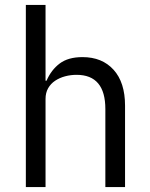

<svg xmlns="http://www.w3.org/2000/svg" viewBox="-20 -760 608 780"><path d="M85 -740H165V-432H169Q188 -476 222.5 -502Q257 -528 315 -528Q395 -528 441.5 -476.5Q488 -425 488 -331V0H408V-317Q408 -456 291 -456Q267 -456 244.5 -450Q222 -444 204 -432Q186 -420 175.5 -401.5Q165 -383 165 -358V0H85Z"/></svg>

Font: Aneliza
Style: Regular
Weight: 400
Designer: Mike Abbink, Paul van der Laan, Pieter van Rosmalen
Foundry: Bold Monday
Version: Version 3.001;September 8, 2019;FontCreator 11.5.0.2425 64-b